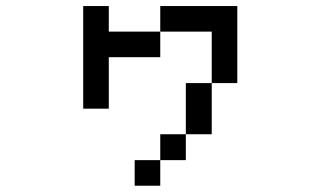

<svg xmlns="http://www.w3.org/2000/svg" viewBox="-20 -462 1040 623"><path d="M250 -109.4V-442.4H333V-359.4H500V-442.4H750V-192.4H667V-26.4H583V-192.4H667V-359.4H500V-276.4H333V-109.4ZM583 -26.4V57.6H500V-26.4ZM500 57.6V140.6H417V57.6Z"/></svg>

Font: KH Dot Kodenmachou 12
Style: Regular
Weight: 400
Designer: Original version for X68000 by Keitarou Hiraki (http://hp.vector.co.jp/authors/VA000874/) / TrueType conversion by Homem
Version: Version 1.00.20150527